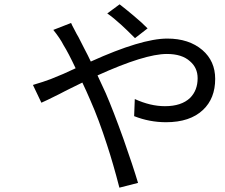

<svg xmlns="http://www.w3.org/2000/svg" viewBox="-20 -822 1040 886"><path d="M661 -691 603 -646Q560 -689 541 -706Q504 -740 475 -760L532 -802Q543 -793 561 -779Q573 -769 595 -751Q637 -716 661 -691ZM226 -684 308 -716Q311 -708 324 -684Q334 -664 342 -651Q353 -630 369 -598Q386 -566 399 -538Q633 -644 752 -644Q852 -644 914 -591Q973 -540 973 -458Q973 -368 917 -315Q857 -258 746 -258Q670 -258 599 -286L602 -365Q674 -332 741 -332Q817 -332 857 -370Q892 -405 892 -461Q892 -509 857 -539Q820 -573 750 -573Q648 -573 430 -474L449 -433L468 -392Q503 -311 550 -180Q594 -55 617 22L531 44Q502 -68 474 -153Q436 -271 397 -359L379 -400L360 -441Q326 -424 305 -414L279 -401L254 -388Q188 -355 171 -348L132 -430Q135 -431 151 -436Q167 -441 177 -444Q204 -453 214 -457Q273 -480 329 -507Q295 -579 273 -614Q258 -644 226 -684Z"/></svg>

Font: Source Han Sans Regular
Style: Regular
Weight: 400
Designer: Ryoko NISHIZUKA  (kana & ideographs); Paul D. Hunt (Latin, Greek & Cyrillic); Wenlong ZHANG  (bopomofo); Sandoll Communi
Foundry: Adobe Systems Incorporated
Version: Version 1.00 January 18, 2024, initial release